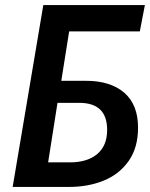

<svg xmlns="http://www.w3.org/2000/svg" viewBox="-20 -738 594 758"><path d="M151 -718H552L532 -614H253L222 -419H319Q416 -419 470.5 -372Q525 -325 525 -234Q525 -155 488 -102.5Q451 -50 389.5 -25Q328 0 252 0H30ZM403 -225Q403 -332 293 -332H207L170 -97H256Q325 -97 364 -130Q403 -163 403 -225Z"/></svg>

Font: Nebula Sans Semibold
Style: Regular
Weight: 600
Italic angle: -9°
Designer: Paul D. Hunt for Adobe (as Source Sans)
Foundry: Nebula Entertainment & Broadcasting LLC
Version: Version 1.010